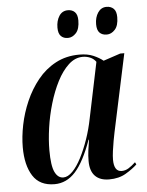

<svg xmlns="http://www.w3.org/2000/svg" viewBox="-54 -788 645 841"><g transform="rotate(-5 269.0 -367.0)"><path d="M152 10Q87 10 57 -37Q27 -84 27 -163Q27 -209 37.5 -261Q48 -313 70 -363.5Q92 -414 125.5 -455.5Q159 -497 205 -521.5Q251 -546 309 -546Q345 -546 370.5 -535Q396 -524 413 -510L488 -535H506L433 -193Q430 -179 426 -157Q422 -135 419 -112.5Q416 -90 416 -75Q416 -22 450 -22Q466 -22 480.5 -31Q495 -40 511 -55L516 -45Q496 -26 465.5 -8Q435 10 392 10Q352 10 330.5 -12Q309 -34 309 -78Q309 -102 312 -124Q315 -146 319 -171H317Q283 -76 244 -33Q205 10 152 10ZM193 -16Q213 -16 233.5 -37Q254 -58 272.5 -94Q291 -130 306 -173.5Q321 -217 330 -263L381 -508Q371 -522 355.5 -528.5Q340 -535 323 -535Q289 -535 260.5 -508.5Q232 -482 210 -439Q188 -396 172.5 -343.5Q157 -291 149.5 -238Q142 -185 142 -140Q142 -72 155.5 -44Q169 -16 193 -16ZM437 -623Q417 -623 405.5 -634.5Q394 -646 394 -672Q394 -702 408 -723Q422 -744 446 -744Q465 -744 477 -732.5Q489 -721 489 -695Q489 -658 473 -640.5Q457 -623 437 -623ZM266 -623Q247 -623 235.5 -634.5Q224 -646 224 -672Q224 -702 237.5 -723Q251 -744 276 -744Q295 -744 306.5 -732.5Q318 -721 318 -696Q318 -658 302 -640.5Q286 -623 266 -623Z"/></g></svg>

Font: Noto Serif Display Condensed SemiBold
Style: Italic
Weight: 600
Width: 3
Italic angle: -12°
Designer: Monotype Design Team
Foundry: Monotype Imaging Inc.
Version: Version 2.009